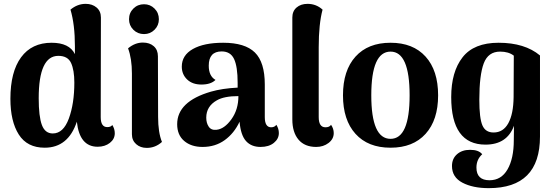

<svg xmlns="http://www.w3.org/2000/svg" viewBox="-20 -753 2876 997"><path d="M563 -104Q576 -84 576 -61Q576 -31 550.5 -11Q525 9 487 9Q393 9 379 -121Q334 14 212 14Q121 14 77.5 -54.5Q34 -123 34 -240Q34 -380 89.5 -455.5Q145 -531 248 -531Q340 -531 369 -472V-513Q369 -625 346 -703Q382 -733 425 -733Q459 -733 481.5 -714Q504 -695 504 -662L503 -145Q503 -93 537 -93Q556 -93 563 -104ZM254 -60Q309 -60 337.5 -137.5Q366 -215 366 -324Q366 -389 349 -426Q332 -463 283 -463Q181 -463 181 -243Q181 -148 197.5 -104Q214 -60 254 -60Z M728 -576Q695 -576 672.5 -598.5Q650 -621 650 -653Q650 -686 672.5 -708.5Q695 -731 728 -731Q760 -731 782.5 -708.5Q805 -686 805 -653Q805 -621 782.5 -598.5Q760 -576 728 -576ZM801 -146Q801 -65 821 -16Q787 15 742 15Q709 15 687 -4.5Q665 -24 665 -56V-371Q665 -449 645 -502Q681 -532 722 -532Q757 -532 778.5 -513Q800 -494 800 -461Z M1415 -105Q1428 -85 1428 -62Q1428 -32 1402 -11Q1376 10 1333 10Q1285 10 1257.5 -20.5Q1230 -51 1224 -121Q1196 -61 1147 -25.5Q1098 10 1032 10Q973 10 936.5 -21Q900 -52 900 -108Q900 -226 1075 -277Q1134 -294 1214 -298V-323Q1214 -407 1195.5 -446.5Q1177 -486 1131 -486Q1064 -486 1064 -412Q1064 -358 1099 -338Q1075 -314 1026 -314Q979 -314 951.5 -340.5Q924 -367 924 -407Q924 -466 981.5 -498.5Q1039 -531 1139 -531Q1252 -531 1303.5 -480.5Q1355 -430 1355 -314V-145Q1355 -92 1388 -92Q1406 -92 1415 -105ZM1104 -79Q1145 -83 1181.5 -133.5Q1218 -184 1218 -254Q1144 -254 1106 -232Q1051 -201 1051 -142Q1051 -114 1064 -95Q1077 -76 1104 -79Z M1622 10Q1562 10 1530 -28Q1498 -66 1498 -133V-662Q1498 -695 1520 -714Q1542 -733 1577 -733Q1622 -733 1655 -703Q1635 -628 1635 -508V-145Q1635 -92 1670 -92Q1691 -92 1699 -105Q1713 -85 1713 -62Q1713 -31 1686 -10.5Q1659 10 1622 10Z M1761 -258Q1761 -387 1826 -459Q1891 -531 2008 -531Q2125 -531 2190 -459Q2255 -387 2255 -258Q2255 -130 2190 -58Q2125 14 2008 14Q1891 14 1826 -58Q1761 -130 1761 -258ZM2008 -32Q2107 -32 2107 -258Q2107 -485 2008 -485Q1908 -485 1908 -258Q1908 -32 2008 -32Z M2518 224Q2435 224 2381 195.5Q2327 167 2327 109Q2327 71 2353 48Q2379 25 2421 25Q2466 25 2484 48Q2454 75 2454 117Q2454 183 2522 183Q2583 183 2615.5 126.5Q2648 70 2648 -25Q2648 -76 2649 -100Q2613 -2 2501 -2Q2323 -2 2323 -249Q2323 -380 2382 -455.5Q2441 -531 2569 -531Q2705 -531 2784 -465V-44Q2784 224 2518 224ZM2543 -65Q2593 -65 2619.5 -113Q2646 -161 2647 -249L2648 -464Q2621 -485 2577 -485Q2515 -485 2492 -424Q2469 -363 2469 -235Q2469 -139 2485 -102Q2501 -65 2543 -65Z"/></svg>

Font: Arima Koshi Bold
Style: Regular
Weight: 700
Designer: Joana Correia and Natanael Gama
Foundry: NDISCOVER
Version: Version 1.019;PS 001.019;hotconv 1.0.88;makeotf.lib2.5.64775